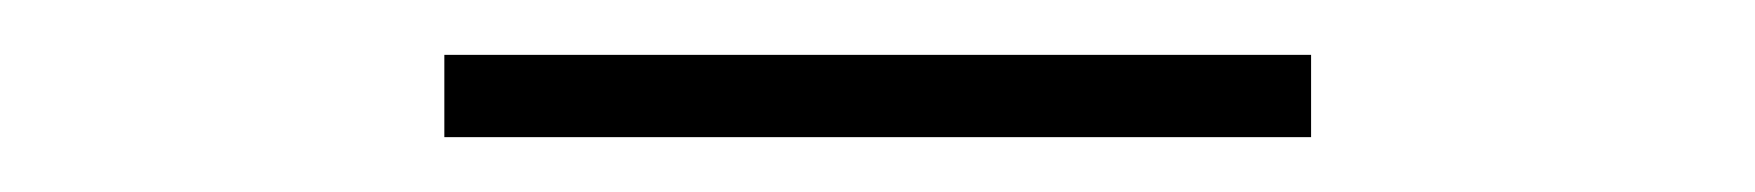

<svg xmlns="http://www.w3.org/2000/svg" viewBox="-20 -747 640 70"><path d="M142 -697V-727H458V-697Z"/></svg>

Font: Encode Sans Exp Th
Style: Regular
Weight: 100
Width: 7
Designer: Multiple Designers
Foundry: Impallari Type
Version: Version 3.002; ttfautohint (v1.8.3) -l 8 -r 50 -G 200 -x 14 